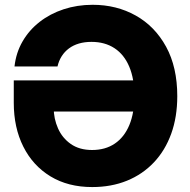

<svg xmlns="http://www.w3.org/2000/svg" viewBox="-20 -758 781 789"><path d="M358.9 10.7Q259.8 10.7 187.5 -33.2Q115.2 -77.1 75.9 -155.3Q36.6 -233.4 36.6 -335.4V-427.7H595.7V-299.8H166.5L200.7 -314.9Q200.7 -270.5 218.3 -230.7Q235.8 -190.9 271 -166.3Q306.2 -141.6 358.4 -141.6Q413.1 -141.6 451.9 -168Q490.7 -194.3 511.5 -244.1Q532.2 -293.9 532.2 -363.8Q532.2 -434.1 511.2 -483.9Q490.2 -533.7 450.7 -559.8Q411.1 -585.9 356 -585.9Q327.6 -585.9 304.4 -579.1Q281.2 -572.3 263.4 -559.1Q245.6 -545.9 233.6 -527.1Q221.7 -508.3 216.3 -484.9H39.6Q45.9 -541.5 72.8 -587.9Q99.6 -634.3 142.8 -668Q186 -701.7 241.7 -720Q297.4 -738.3 360.8 -738.3Q459 -738.3 537.8 -694.1Q616.7 -649.9 662.6 -565.9Q708.5 -481.9 708.5 -362.8Q708.5 -277.3 683.6 -208.5Q658.7 -139.6 612.3 -90.6Q565.9 -41.5 501.7 -15.4Q437.5 10.7 358.9 10.7Z"/></svg>

Font: Inter 24pt ExtraBold
Style: Regular
Weight: 800
Designer: Rasmus Andersson
Foundry: rsms
Version: Version 4.001;git-66647c0bb